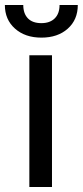

<svg xmlns="http://www.w3.org/2000/svg" viewBox="-42 -750 332 770"><path d="M0 0ZM166.5 0H75.7V-528.3H166.5ZM270 -730Q270 -670.9 229.7 -635Q189.5 -599.1 124 -599.1Q58.6 -599.1 18.1 -635.3Q-22.5 -671.4 -22.5 -730H51.3Q51.3 -695.8 69.8 -676.5Q88.4 -657.2 124 -657.2Q158.2 -657.2 177.5 -676.3Q196.8 -695.3 196.8 -730Z"/></svg>

Font: Roboto
Style: Regular
Weight: 400
Designer: Google
Version: Version 2.134; 2016; ttfautohint (v1.6)